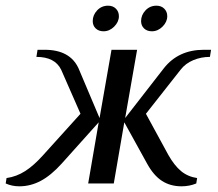

<svg xmlns="http://www.w3.org/2000/svg" viewBox="-60 -645 766 675"><path d="M-40 0 -37 -19Q-2 -24 28.5 -43.5Q59 -63 92 -100L223 -245L155 -400Q133 -445 68 -445L72 -470H97Q186 -470 216 -405L290 -230L332 -470H422L380 -230L516 -405Q567 -470 657 -470H682L678 -445Q647 -445 619.5 -433.5Q592 -422 575 -400L453 -245L532 -100Q553 -63 576.5 -43.5Q600 -24 633 -19L630 0Q606 10 578 10Q539 10 509.5 -9Q480 -28 457 -70L377 -215L340 0H250L287 -215L157 -70Q119 -28 83 -9Q47 10 8 10Q-18 10 -40 0ZM266 -571Q266 -592 281.5 -608.5Q297 -625 320 -625Q337 -625 347.5 -614.5Q358 -604 358 -588Q358 -568 341.5 -551.5Q325 -535 304 -535Q287 -535 276.5 -545Q266 -555 266 -571ZM436 -571Q436 -592 451.5 -608.5Q467 -625 490 -625Q507 -625 517.5 -614.5Q528 -604 528 -588Q528 -568 511.5 -551.5Q495 -535 474 -535Q457 -535 446.5 -545Q436 -555 436 -571Z"/></svg>

Font: Philosopher
Style: Italic
Weight: 400
Italic angle: -10°
Designer: Jovanny Lemonad
Foundry: Jovanny Lemonad
Version: Version 2.000